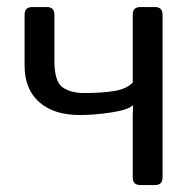

<svg xmlns="http://www.w3.org/2000/svg" viewBox="-20 -533 558 553"><path d="M50.8 -344.7V-490.7Q50.8 -512.7 72.8 -512.7H114.7Q136.7 -512.7 136.7 -490.7V-358.4Q136.7 -297.9 160.2 -281.5Q183.6 -265.1 221.7 -265.1Q274.4 -265.1 309.8 -271Q345.2 -276.9 362.3 -295.4V-490.7Q362.3 -512.7 384.3 -512.7H426.3Q448.2 -512.7 448.2 -490.7V-22Q448.2 0 426.3 0H384.3Q362.3 0 362.3 -22V-199.7Q362.8 -214.4 363.3 -229H361.3Q349.6 -216.8 301 -209.2Q252.4 -201.7 209.5 -201.7Q135.3 -201.7 93 -238.8Q50.8 -275.9 50.8 -344.7Z"/></svg>

Font: Istok Web
Style: Regular
Weight: 400
Designer: Andrey V. Panov
Foundry: Andrey V. Panov
Version: Version 1.0.2g